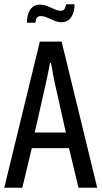

<svg xmlns="http://www.w3.org/2000/svg" viewBox="-20 -882 477 902"><path d="M0 0 167.2 -686.5H269.5L436.7 0H348.8L304.1 -186.1H129.5L84.8 0ZM143.2 -259.3H289.4L239.1 -484.7Q237.1 -493.9 234.4 -506.6Q231.8 -519.2 229 -533.4Q226.3 -547.5 224.1 -561.3Q221.8 -575 219.8 -586.1H214.8Q212.8 -572.1 208.8 -553.6Q204.8 -535.2 201.1 -516.6Q197.5 -497.9 194.1 -484.7ZM106.7 -775.3Q106.7 -802.7 114.1 -821.5Q121.4 -840.3 134.8 -850.3Q148.3 -860.2 166.1 -860.2Q185.1 -860.2 202.7 -853.1Q220.2 -846.1 236 -838.8Q251.8 -831.5 265.5 -831.5Q278 -831.5 283.1 -840Q288.2 -848.6 290.2 -862.1H330Q330.4 -835.7 322.6 -816.6Q314.7 -797.6 301.3 -787.7Q287.9 -777.7 270.1 -777.7Q251.5 -777.7 234.5 -785Q217.5 -792.4 201.6 -799.4Q185.8 -806.4 170.7 -806.4Q158.1 -806.4 152.8 -797.6Q147.4 -788.8 146.4 -775.3Z"/></svg>

Font: Archivo SemiBold ExtraCondensed
Style: Regular
Weight: 600
Width: 2
Version: Version 2.001